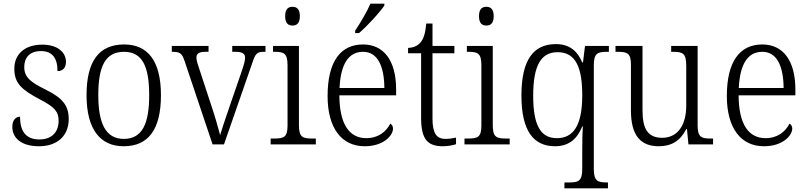

<svg xmlns="http://www.w3.org/2000/svg" viewBox="-20 -786 4397 1045"><path d="M192 10C290 10 354 -45 354 -138C354 -211 322 -252 227 -299C148 -338 112 -365 112 -421C112 -471 140 -508 203 -508C262 -508 293 -473 293 -399C323 -399 339 -418 339 -450C339 -499 296 -543 210 -543C118 -543 58 -494 58 -412C58 -333 97 -298 197 -245C279 -203 299 -177 299 -129C299 -68 263 -27 194 -27C116 -27 89 -78 89 -151C69 -151 47 -136 47 -95C47 -37 94 10 192 10Z M653 10C786 10 856 -79 856 -268C856 -456 783 -544 656 -544C520 -544 451 -455 451 -268C451 -80 527 10 653 10ZM654 -30C556 -30 515 -113 515 -268C515 -425 553 -504 655 -504C754 -504 792 -426 792 -268C792 -116 756 -30 654 -30Z M985 -453 1137 0H1199L1352 -440C1370 -495 1378 -504 1418 -504H1425V-536H1244V-504H1261C1300 -504 1314 -494 1314 -471C1314 -453 1305 -426 1290 -382L1230 -208C1205 -136 1186 -77 1178 -51C1169 -87 1148 -159 1130 -212L1066 -407C1058 -430 1049 -457 1049 -471C1049 -494 1062 -504 1099 -504H1115V-536H915V-504C960 -504 970 -497 985 -453Z M1572 -647C1595 -647 1612 -659 1612 -698C1612 -737 1595 -749 1572 -749C1549 -749 1532 -737 1532 -698C1532 -659 1549 -647 1572 -647ZM1453 0H1699V-32H1681C1627 -32 1607 -39 1607 -105V-536H1466V-504H1475C1525 -504 1545 -496 1545 -431V-103C1545 -39 1525 -32 1471 -32H1453Z M1913 -619V-606H1934C1980 -645 2049 -721 2072 -756V-766H1996C1977 -721 1942 -663 1913 -619ZM1965 10C2068 10 2119 -49 2119 -86C2119 -100 2112 -109 2104 -113C2083 -71 2040 -34 1974 -34C1882 -34 1828 -108 1827 -267H2136V-299C2136 -456 2069 -544 1956 -544C1833 -544 1763 -451 1763 -263C1763 -89 1839 10 1965 10ZM2072 -307H1828C1834 -431 1873 -504 1956 -504C2036 -504 2071 -425 2072 -307Z M2390 10C2416 10 2444 5 2462 -1V-37C2442 -33 2426 -30 2404 -30C2357 -30 2334 -60 2334 -139V-496H2453V-536H2334V-658H2300C2295 -603 2285 -573 2267 -553C2251 -535 2227 -526 2201 -525V-496H2272V-143C2272 -29 2307 10 2390 10Z M2627 -647C2650 -647 2667 -659 2667 -698C2667 -737 2650 -749 2627 -749C2604 -749 2587 -737 2587 -698C2587 -659 2604 -647 2627 -647ZM2508 0H2754V-32H2736C2682 -32 2662 -39 2662 -105V-536H2521V-504H2530C2580 -504 2600 -496 2600 -431V-103C2600 -39 2580 -32 2526 -32H2508Z M3052 239H3289V207H3283C3234 207 3212 200 3212 135V-431C3212 -497 3233 -504 3286 -504H3294V-536H3164L3153 -446H3149C3124 -507 3080 -546 3006 -546C2885 -546 2818 -463 2818 -266C2818 -73 2884 10 3001 10C3079 10 3123 -33 3149 -98H3152C3150 -74 3149 -12 3149 34V133C3149 200 3128 207 3078 207H3052ZM3011 -34C2920 -34 2882 -108 2882 -265C2882 -427 2923 -502 3015 -502C3116 -502 3149 -414 3149 -267C3149 -99 3098 -34 3011 -34Z M3566 10C3635 10 3683 -20 3715 -83H3719L3727 0H3861V-32H3849C3799 -32 3777 -38 3777 -103V-536H3633V-504H3641C3696 -504 3715 -497 3715 -428V-210C3715 -112 3673 -36 3584 -36C3501 -36 3477 -92 3477 -186V-536H3330V-504H3340C3394 -504 3414 -497 3414 -434V-185C3414 -49 3466 10 3566 10Z M4138 10C4241 10 4292 -49 4292 -86C4292 -100 4285 -109 4277 -113C4256 -71 4213 -34 4147 -34C4055 -34 4001 -108 4000 -267H4309V-299C4309 -456 4242 -544 4129 -544C4006 -544 3936 -451 3936 -263C3936 -89 4012 10 4138 10ZM4245 -307H4001C4007 -431 4046 -504 4129 -504C4209 -504 4244 -425 4245 -307Z"/></svg>

Font: Noto Serif Bengali SemiCondensed Light
Style: Regular
Weight: 300
Width: 4
Designer: Juan Bruce, Universal Thirst, Indian Type Foundry and the Monotype Design Team.
Foundry: Monotype Imaging Inc.
Version: Version 2.003